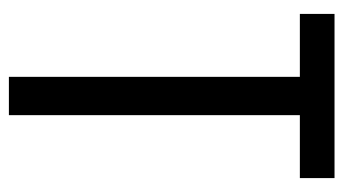

<svg xmlns="http://www.w3.org/2000/svg" viewBox="-186 -568 754 421"><g transform="rotate(90 190.5 -357.0)"><path d="M232 0H148V-638H10V-714H370V-638H232Z"/></g></svg>

Font: Noto Sans Ethiopic ExtraCondensed
Style: Regular
Weight: 400
Width: 2
Designer: Monotype Design Team
Foundry: Monotype Imaging Inc.
Version: Version 2.102; ttfautohint (v1.8.4.7-5d5b)